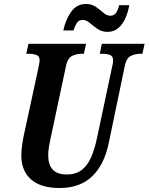

<svg xmlns="http://www.w3.org/2000/svg" viewBox="-20 -934 746 964"><path d="M279 10Q185 10 136 -33Q87 -76 87 -154Q87 -174 91 -204Q95 -234 99 -252L173 -594Q176 -610 177.5 -618Q179 -626 179 -630Q179 -652 163 -658Q147 -664 122 -664H112L123 -714H412L401 -664H390Q364 -664 341.5 -653Q319 -642 311 -601L236 -249Q231 -227 226.5 -202Q222 -177 222 -155Q222 -58 314 -58Q362 -58 391.5 -81.5Q421 -105 438.5 -146.5Q456 -188 467 -241L543 -599Q548 -619 548 -630Q548 -652 532 -658Q516 -664 491 -664H481L491 -714H706L695 -664H684Q659 -664 636.5 -653Q614 -642 606 -600L526 -216Q504 -108 443 -49Q382 10 279 10ZM520 -774Q491 -774 469.5 -789Q448 -804 430.5 -819Q413 -834 395 -834Q375 -834 365 -817.5Q355 -801 349 -781H298Q309 -835 337 -874.5Q365 -914 412 -914Q441 -914 461.5 -899.5Q482 -885 499 -870Q516 -855 534 -855Q554 -855 564 -871.5Q574 -888 578 -908H629Q623 -873 609.5 -842.5Q596 -812 574 -793Q552 -774 520 -774Z"/></svg>

Font: Noto Serif ExtraCondensed
Style: Bold Italic
Weight: 700
Width: 2
Italic angle: -12°
Designer: Monotype Design Team
Foundry: Monotype Imaging Inc.
Version: Version 2.013; ttfautohint (v1.8.4.7-5d5b)